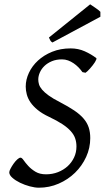

<svg xmlns="http://www.w3.org/2000/svg" viewBox="-20 -854 485 889"><path d="M425.8 -585Q427.7 -583.5 425.8 -578.4Q423.8 -573.2 419.7 -566.4Q415.5 -559.6 409.4 -551.8Q403.3 -543.9 397 -536.9Q390.6 -529.8 385 -524.4Q379.4 -519 376 -517.1L361.8 -520Q353.5 -531.7 343.3 -542.2Q333 -552.7 320.8 -561Q308.6 -569.3 295.2 -574.2Q281.7 -579.1 267.1 -579.1Q240.7 -579.1 220.2 -570.6Q199.7 -562 185.8 -548.6Q171.9 -535.2 164.6 -518.6Q157.2 -502 157.2 -485.8Q157.2 -475.1 160.6 -463.4Q164.1 -451.7 174.8 -439Q185.5 -426.3 205.3 -411.9Q225.1 -397.5 257.8 -380.9Q296.4 -360.8 323.2 -342.8Q350.1 -324.7 366.7 -305.4Q383.3 -286.1 390.6 -264.2Q397.9 -242.2 397.9 -214.8Q397.9 -168.9 378.9 -127.4Q359.9 -85.9 327.4 -54.2Q294.9 -22.5 251.7 -3.7Q208.5 15.1 160.2 15.1Q141.6 15.1 117.9 8.8Q94.2 2.4 73 -7.8Q51.8 -18.1 37.4 -30.8Q22.9 -43.5 22.9 -56.2Q22.9 -62 28.8 -73.2Q34.7 -84.5 42.7 -95.9Q50.8 -107.4 59.8 -115.7Q68.8 -124 75.2 -124Q81.1 -124 89.4 -112.1Q97.7 -100.1 111.1 -85.4Q124.5 -70.8 144.3 -58.8Q164.1 -46.9 192.9 -46.9Q222.7 -46.9 248.3 -56.9Q273.9 -66.9 293 -84.2Q312 -101.6 323 -125Q334 -148.4 334 -175.8Q334 -195.8 328.1 -213.1Q322.3 -230.5 307.6 -246.8Q293 -263.2 268.6 -279.3Q244.1 -295.4 207 -313Q174.8 -328.1 153.8 -345.5Q132.8 -362.8 120.8 -380.6Q108.9 -398.4 104 -417Q99.1 -435.5 99.1 -453.1Q99.1 -485.4 114 -517.1Q128.9 -548.8 156 -573.7Q183.1 -598.6 221.4 -614.3Q259.8 -629.9 307.1 -629.9Q342.3 -629.9 372.3 -616.5Q402.3 -603 425.8 -585ZM444.8 -776.4 222.7 -657.2Q215.8 -661.6 213.4 -666Q210.9 -670.4 206.5 -680.2L397.5 -834Q401.9 -831.1 408.4 -826.7Q415 -822.3 422.1 -817.4Q429.2 -812.5 435.5 -807.6Q441.9 -802.7 444.8 -799.3Z"/></svg>

Font: Gentium
Style: Italic
Weight: 400
Italic angle: -7°
Designer: J. Victor Gaultney
Version: Version 1.02; 2005; OFL release